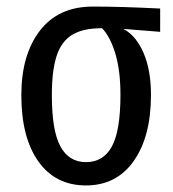

<svg xmlns="http://www.w3.org/2000/svg" viewBox="-20 -553 528 585"><path d="M468 -456 356 -465Q395 -444 417.5 -391.5Q440 -339 440 -264Q440 -137 387.5 -62.5Q335 12 242 12Q149 12 97 -61Q45 -134 45 -263Q45 -386 101.5 -459.5Q158 -533 263 -533Q348 -533 468 -527ZM347 -264Q347 -338 331.5 -389.5Q316 -441 291 -467H289Q233 -467 200 -447Q167 -427 152.5 -382.5Q138 -338 138 -263Q138 -155 164 -107Q190 -59 242 -59Q295 -59 321 -107Q347 -155 347 -264Z"/></svg>

Font: Fira Sans Compressed
Style: Regular
Weight: 400
Width: 1
Designer: bBox Type GmbH & Carrois Corporate GbR & Edenspiekermann AG
Foundry: bBox Type GmbH & Carrois Corporate GbR & Edenspiekermann AG
Version: Version 4.301